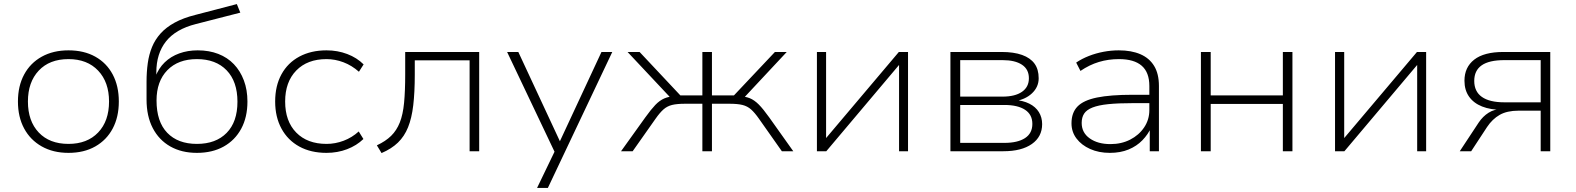

<svg xmlns="http://www.w3.org/2000/svg" viewBox="-20 -742 7731 942"><path d="M316 8Q241 8 185 -23.5Q129 -55 98.5 -111.5Q68 -168 68 -244Q68 -320 98.5 -376.5Q129 -433 185 -464Q241 -495 316 -495Q392 -495 447.5 -464Q503 -433 533 -376.5Q563 -320 563 -244Q563 -168 533 -111.5Q503 -55 447.5 -23.5Q392 8 316 8ZM316 -36Q408 -36 461.5 -92Q515 -148 515 -244Q515 -339 461.5 -395.5Q408 -452 316 -452Q223 -452 170 -395.5Q117 -339 117 -244Q117 -148 170 -92Q223 -36 316 -36Z M946 8Q871 8 815.5 -23.5Q760 -55 729.5 -113.5Q699 -172 699 -254V-341Q699 -389 705 -432Q711 -475 726 -511.5Q741 -548 768 -578Q795 -608 837 -631Q879 -654 939 -669L1142 -722L1159 -680L941 -624Q842 -599 794.5 -539Q747 -479 747 -387V-364H742Q758 -407 788 -436Q818 -465 859.5 -480Q901 -495 950 -495Q1006 -495 1051 -477.5Q1096 -460 1127.5 -427Q1159 -394 1176.5 -347.5Q1194 -301 1194 -244Q1194 -167 1163.5 -110.5Q1133 -54 1077.5 -23Q1022 8 946 8ZM946 -36Q1039 -36 1092 -90Q1145 -144 1145 -243Q1145 -342 1092 -397Q1039 -452 946 -452Q854 -452 801 -397.5Q748 -343 748 -249Q748 -145 800.5 -90.5Q853 -36 946 -36Z M1582 8Q1505 8 1448.5 -23Q1392 -54 1361 -111Q1330 -168 1330 -244Q1330 -321 1361 -377.5Q1392 -434 1449 -464.5Q1506 -495 1582 -495Q1636 -495 1683.5 -477Q1731 -459 1764 -426L1741 -390Q1706 -421 1665 -436.5Q1624 -452 1582 -452Q1488 -452 1433.5 -396Q1379 -340 1379 -244Q1379 -147 1433.5 -91.5Q1488 -36 1582 -36Q1625 -36 1666 -51.5Q1707 -67 1740 -97L1763 -60Q1730 -28 1683 -10Q1636 8 1582 8Z M1852 9 1829 -29Q1872 -49 1899 -75.5Q1926 -102 1941.5 -141Q1957 -180 1962.5 -237.5Q1968 -295 1968 -377V-487H2331V0H2284V-446H2015V-375Q2015 -289 2007.5 -225.5Q2000 -162 1982 -117.5Q1964 -73 1932.5 -42.5Q1901 -12 1852 9Z M2615 180 2709 -15V20L2468 -487H2523L2734 -34H2720L2931 -487H2984L2668 180Z M3027 0 3146 -166Q3174 -205 3195 -227Q3216 -249 3239 -259Q3262 -269 3297 -271L3274 -258L3059 -487H3118L3318 -274H3426V-487H3473V-274H3581L3782 -487H3840L3626 -258L3603 -271Q3637 -269 3659 -260Q3681 -251 3702.5 -229.5Q3724 -208 3754 -166L3872 0H3816L3704 -159Q3683 -189 3665 -205Q3647 -221 3623 -227Q3599 -233 3559 -233H3473V0H3426V-233H3341Q3301 -233 3277 -227Q3253 -221 3235 -205Q3217 -189 3196 -159L3084 0Z M3988 0V-487H4033V-54H4024L4390 -487H4435V0H4391V-434H4400L4034 0Z M4643 0V-487H4894Q4954 -487 4994.5 -472.5Q5035 -458 5055.5 -430Q5076 -402 5076 -358Q5076 -315 5043 -284Q5010 -253 4956 -245V-252Q4999 -249 5030 -233.5Q5061 -218 5077 -192Q5093 -166 5093 -133Q5093 -71 5042.5 -35.5Q4992 0 4903 0ZM4691 -41H4908Q4973 -41 5009 -64.5Q5045 -88 5045 -134Q5045 -180 5009 -203.5Q4973 -227 4908 -227H4691ZM4691 -268H4899Q4960 -268 4994 -291.5Q5028 -315 5028 -358Q5028 -402 4994 -424.5Q4960 -447 4899 -447H4691Z M5425 8Q5371 8 5328.5 -11Q5286 -30 5261.5 -62.5Q5237 -95 5237 -137Q5237 -189 5266.5 -219.5Q5296 -250 5362 -263.5Q5428 -277 5537 -277H5632V-236H5540Q5466 -236 5417.5 -231Q5369 -226 5340 -214.5Q5311 -203 5299 -184.5Q5287 -166 5287 -139Q5287 -91 5326.5 -63Q5366 -35 5428 -35Q5482 -35 5525 -57Q5568 -79 5593.5 -117Q5619 -155 5619 -202V-320Q5619 -387 5581.5 -419.5Q5544 -452 5470 -452Q5418 -452 5371.5 -438Q5325 -424 5281 -394L5260 -435Q5288 -454 5322.5 -467.5Q5357 -481 5394.5 -488Q5432 -495 5469 -495Q5531 -495 5575 -476Q5619 -457 5642.5 -418.5Q5666 -380 5666 -320V0H5621V-117H5628Q5613 -83 5585 -54Q5557 -25 5517 -8.5Q5477 8 5425 8Z M5872 0V-487H5920V-274H6274V-487H6321V0H6274V-232H5920V0Z M6530 0V-487H6575V-54H6566L6932 -487H6977V0H6933V-434H6942L6576 0Z M7142 0 7235 -141Q7255 -171 7283.5 -189Q7312 -207 7350 -207H7356L7351 -203Q7293 -203 7251.5 -219.5Q7210 -236 7187.5 -268Q7165 -300 7165 -346Q7165 -412 7213 -449.5Q7261 -487 7356 -487H7586V0H7539V-199H7430Q7374 -199 7338 -178.5Q7302 -158 7276 -119L7198 0ZM7361 -240H7539V-447H7361Q7286 -447 7249.5 -421.5Q7213 -396 7213 -345Q7213 -293 7250.5 -266.5Q7288 -240 7361 -240Z"/></svg>

Font: Nunito Sans 10pt SemiExpanded ExtraLight
Style: Regular
Weight: 250
Width: 6
Designer: Vernon Adams
Foundry: Vernon Adams
Version: Version 3.101;gftools[0.9.27]